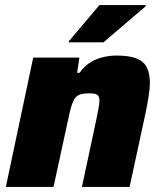

<svg xmlns="http://www.w3.org/2000/svg" viewBox="-20 -737 635 757"><path d="M3 0 111 -510H293L284 -450H294Q313 -477 337 -491.5Q361 -506 387.5 -512Q414 -518 439 -518Q491 -518 519.5 -506Q548 -494 559.5 -470Q571 -446 571 -409Q571 -389 566 -357.5Q561 -326 554 -292L491 0H303L359 -262Q364 -286 368 -307.5Q372 -329 372 -339Q372 -353 367.5 -359Q363 -365 354.5 -367Q346 -369 331 -369Q310 -369 297 -365Q284 -361 276 -350Q268 -339 261.5 -318.5Q255 -298 249 -267L191 0ZM251 -570 252 -575 372 -717H555L554 -712L388 -570Z"/></svg>

Font: Saira Thin ExtraBold
Style: Italic
Weight: 800
Italic angle: -12°
Version: Version 1.101